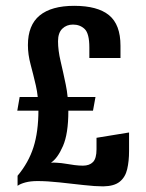

<svg xmlns="http://www.w3.org/2000/svg" viewBox="-20 -651 511 672"><path d="M341.1 1.3Q313.8 1.3 272.8 -3.3Q231.7 -8 188.4 -12.6Q145.2 -17.3 111.3 -17.3Q86.7 -17.3 68.9 -12.5Q51.1 -7.7 41.5 -0.7V-35.9Q79.8 -81.5 97.2 -135.8Q114.5 -190.1 114.5 -265.8Q114.5 -312.5 105.5 -351.6Q96.4 -390.7 87.1 -425.4Q77.7 -460.2 77.7 -493.2Q77.7 -563.1 118.9 -596.9Q160 -630.6 239.7 -630.6Q321.5 -630.6 361.6 -597.8Q401.7 -565 401.7 -491V-448H292.7V-485Q292.7 -533.5 276.5 -549.3Q260.2 -565 235.4 -565Q212.9 -565 198 -550.5Q183.1 -535.9 183.1 -506.7Q183.1 -474.7 192.1 -436.7Q201.1 -398.7 210.1 -355.1Q219.2 -311.6 219.2 -261.8Q219.2 -182.8 200.3 -139.7Q181.5 -96.7 158.4 -81.6Q163.4 -81.9 168.9 -81.9Q174.4 -81.9 180.1 -81.3Q194.5 -80.6 210.1 -77.9Q225.7 -75.2 241.1 -73.2Q256.5 -71.2 270.2 -71.2Q293 -71.2 305.4 -83.8Q317.8 -96.3 317.8 -128.5V-168.7L431.7 -187.3V-122.3Q431.7 -87 425.2 -59Q418.7 -31 399.2 -15.2Q379.8 0.7 341.1 1.3ZM40.5 -263.7 48.8 -311.4H314.2L305.5 -263.7Z"/></svg>

Font: Smooch Sans Thin
Style: Regular
Weight: 100
Designer: Robert E. Leuschke
Foundry: Robert E. Leuschke
Version: Version 1.010